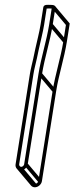

<svg xmlns="http://www.w3.org/2000/svg" viewBox="-20 -708 313 806"><path d="M60.4 -18 120.4 -397C124 -419.7 129.9 -439.6 134.8 -462.6L142.8 -500.6C150 -534.9 159.7 -569.6 165.2 -604L175.9 -672.1C179.3 -672.4 182 -672.5 186.5 -672.5C191.1 -672.5 196.1 -672.2 196.9 -672.1L186.2 -604C175.3 -535.6 152.4 -466.9 141.4 -397L81.3 -18C80.6 -13.1 74.1 -7.5 69.2 -7.5C64.3 -7.5 59.6 -13.1 60.4 -18ZM66.8 7.5C80.4 7.5 94.2 -4.4 96.3 -18L156.4 -397C167.2 -465.2 190.1 -533.9 201.2 -604L213.3 -680.5C207.5 -687.5 201.8 -687.5 188.9 -687.5C181.7 -687.5 163.9 -690.6 161.7 -677L150.2 -604C144.9 -570.8 135.3 -536.3 127.9 -501.4L119.9 -463.4C115.2 -441.2 109.2 -420.9 105.4 -397L45.4 -18C43.2 -4.4 53.2 7.5 66.8 7.5ZM61.8 5.3 121.4 76 133.6 65.4 74.1 -5.3ZM82.7 -12.7 142.2 58 154.5 47.4 95 -23.3ZM142.7 -391.7 202.2 -321 214.5 -331.6 155 -402.3ZM187.5 -598.7 247 -528 259.3 -538.6 199.8 -609.3ZM199.1 -671.7 256.7 -603.2 245.7 -533.3C234.9 -464.9 212 -396.2 200.9 -326.3L140.9 52.7C140.1 57.6 133.6 63.2 128.7 63.2C126.5 63.2 123.9 62 122.1 59.9L62.6 -10.8L50.3 -0.2L109.8 70.5C113.6 75 119.3 78.2 126.3 78.2C139.9 78.2 153.7 66.3 155.9 52.7L215.9 -326.3C226.7 -394.5 249.6 -463.2 260.7 -533.3L272.7 -609.4L211.4 -682.3Z"/></svg>

Font: CiSf OpenHand
Style: GlsObl
Weight: 400
Foundry: Cannot Into Space Fonts
Version: Version 0.7892